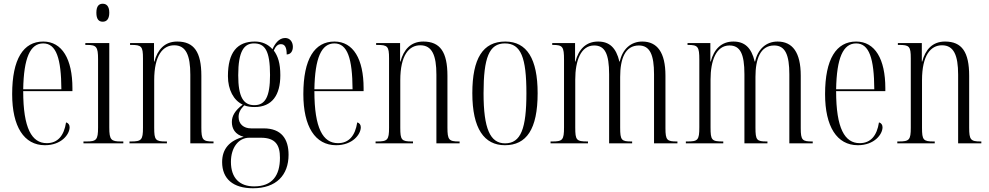

<svg xmlns="http://www.w3.org/2000/svg" viewBox="-20 -766 5287 1026"><path d="M220 10C308 10 352 -48 352 -86C352 -99 345 -109 333 -112C322 -40 288 -1 230 -1C150 -1 104 -80 104 -279H367V-295C367 -450 312 -544 211 -544C105 -544 45 -451 45 -263C45 -90 108 10 220 10ZM308 -289H104C107 -456 141 -534 211 -534C281 -534 307 -453 308 -289Z M529 -650C548 -650 564 -662 564 -698C564 -734 548 -746 529 -746C509 -746 495 -734 495 -698C495 -662 509 -650 529 -650ZM426 0H639V-10H627C574 -10 564 -18 564 -85V-536H436V-526H445C495 -526 504 -516 504 -450V-85C504 -18 495 -10 441 -10H426Z M672 0H872V-10H866C811 -10 804 -18 804 -83V-337C804 -472 851 -524 911 -524C974 -524 997 -470 997 -367V0H1121V-10H1117C1064 -10 1056 -19 1056 -84V-361C1056 -488 1017 -544 927 -544C860 -544 822 -501 805 -437H803V-536H675V-526H680C736 -526 744 -519 744 -454V-84C744 -18 736 -10 679 -10H672Z M1332 240C1456 240 1522 170 1522 61C1522 -23 1484 -80 1389 -80H1322C1282 -80 1255 -103 1255 -141C1255 -162 1263 -181 1285 -203C1302 -196 1323 -194 1340 -194C1434 -194 1478 -258 1478 -364C1478 -428 1465 -467 1443 -496C1453 -519 1465 -530 1481 -530C1503 -530 1512 -512 1512 -475C1532 -475 1545 -491 1545 -516C1545 -540 1531 -563 1504 -563C1469 -563 1448 -530 1436 -503C1412 -530 1380 -544 1342 -544C1248 -544 1198 -487 1198 -359C1198 -286 1229 -229 1277 -207C1235 -175 1219 -146 1219 -114C1219 -79 1236 -47 1282 -35C1206 -15 1167 30 1167 100C1167 190 1226 240 1332 240ZM1339 -204C1280 -204 1253 -249 1253 -364C1253 -492 1284 -534 1337 -534C1395 -534 1423 -497 1423 -365C1423 -248 1397 -204 1339 -204ZM1338 230C1261 230 1214 186 1214 99C1214 22 1255 -30 1312 -30H1374C1453 -30 1476 10 1476 77C1476 172 1435 230 1338 230Z M1776 10C1864 10 1908 -48 1908 -86C1908 -99 1901 -109 1889 -112C1878 -40 1844 -1 1786 -1C1706 -1 1660 -80 1660 -279H1923V-295C1923 -450 1868 -544 1767 -544C1661 -544 1601 -451 1601 -263C1601 -90 1664 10 1776 10ZM1864 -289H1660C1663 -456 1697 -534 1767 -534C1837 -534 1863 -453 1864 -289Z M1987 0H2187V-10H2181C2126 -10 2119 -18 2119 -83V-337C2119 -472 2166 -524 2226 -524C2289 -524 2312 -470 2312 -367V0H2436V-10H2432C2379 -10 2371 -19 2371 -84V-361C2371 -488 2332 -544 2242 -544C2175 -544 2137 -501 2120 -437H2118V-536H1990V-526H1995C2051 -526 2059 -519 2059 -454V-84C2059 -18 2051 -10 1994 -10H1987Z M2678 10C2793 10 2853 -75 2853 -268C2853 -451 2796 -544 2680 -544C2560 -544 2504 -453 2504 -268C2504 -78 2568 10 2678 10ZM2679 0C2599 0 2564 -79 2564 -268C2564 -458 2594 -534 2678 -534C2764 -534 2793 -458 2793 -268C2793 -80 2764 0 2679 0Z M2922 0H3122V-10H3120C3060 -10 3054 -17 3054 -85V-341C3054 -442 3084 -523 3155 -523C3212 -523 3235 -479 3235 -369V0H3358V-10H3354C3301 -10 3294 -17 3294 -84V-355C3294 -451 3320 -523 3394 -523C3454 -523 3475 -471 3475 -369V0H3600V-10H3598C3545 -10 3536 -16 3536 -81V-362C3536 -486 3492 -544 3412 -544C3351 -544 3306 -503 3292 -437H3290C3272 -512 3236 -544 3176 -544C3112 -544 3072 -503 3055 -437H3053V-536H2931V-526H2933C2987 -526 2994 -517 2994 -446V-86C2994 -17 2986 -10 2930 -10H2922Z M3645 0H3845V-10H3843C3783 -10 3777 -17 3777 -85V-341C3777 -442 3807 -523 3878 -523C3935 -523 3958 -479 3958 -369V0H4081V-10H4077C4024 -10 4017 -17 4017 -84V-355C4017 -451 4043 -523 4117 -523C4177 -523 4198 -471 4198 -369V0H4323V-10H4321C4268 -10 4259 -16 4259 -81V-362C4259 -486 4215 -544 4135 -544C4074 -544 4029 -503 4015 -437H4013C3995 -512 3959 -544 3899 -544C3835 -544 3795 -503 3778 -437H3776V-536H3654V-526H3656C3710 -526 3717 -517 3717 -446V-86C3717 -17 3709 -10 3653 -10H3645Z M4564 10C4652 10 4696 -48 4696 -86C4696 -99 4689 -109 4677 -112C4666 -40 4632 -1 4574 -1C4494 -1 4448 -80 4448 -279H4711V-295C4711 -450 4656 -544 4555 -544C4449 -544 4389 -451 4389 -263C4389 -90 4452 10 4564 10ZM4652 -289H4448C4451 -456 4485 -534 4555 -534C4625 -534 4651 -453 4652 -289Z M4775 0H4975V-10H4969C4914 -10 4907 -18 4907 -83V-337C4907 -472 4954 -524 5014 -524C5077 -524 5100 -470 5100 -367V0H5224V-10H5220C5167 -10 5159 -19 5159 -84V-361C5159 -488 5120 -544 5030 -544C4963 -544 4925 -501 4908 -437H4906V-536H4778V-526H4783C4839 -526 4847 -519 4847 -454V-84C4847 -18 4839 -10 4782 -10H4775Z"/></svg>

Font: Noto Serif Display ExtraCondensed Light
Style: Regular
Weight: 300
Width: 2
Designer: Monotype Design Team
Foundry: Monotype Imaging Inc.
Version: Version 2.009